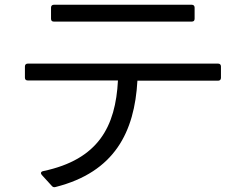

<svg xmlns="http://www.w3.org/2000/svg" viewBox="-20 -758 1040 809"><path d="M195 -679C195 -671 199 -667 207 -667H788C796 -667 800 -671 800 -679V-726C800 -733 796 -738 788 -738H207C199 -738 195 -733 195 -726ZM85 -431C85 -423 89 -419 97 -419H477C467 -225 395 -86 162 -37C152 -35 150 -28 156 -21L198 25C202 30 207 32 214 30C463 -33 547 -202 559 -418H899C907 -418 911 -423 911 -430V-478C911 -485 907 -490 899 -490H97C89 -490 85 -485 85 -478Z"/></svg>

Font: LINE Seed JP App_OTF Regular
Style: Regular
Weight: 400
Designer: LY Corporation & Fontrix & Fontworks
Version: Version 1.002